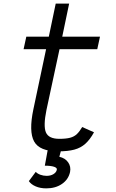

<svg xmlns="http://www.w3.org/2000/svg" viewBox="-20 -820 640 1058"><path d="M301 14Q198 14 168 -40.5Q138 -95 164 -218L234 -549H110L125 -618H249L287 -800H361L323 -618H531L516 -549H308L236 -214Q218 -126 233 -90.5Q248 -55 307 -55Q344 -55 366.5 -61Q389 -67 404 -81.5Q419 -96 433 -120L498 -91Q476 -51 450.5 -28Q425 -5 389.5 4.5Q354 14 301 14ZM235 218Q202 218 176.5 207Q151 196 139 178L177 127Q186 137 202.5 143Q219 149 237 149Q259 149 274.5 139.5Q290 130 293 116Q296 105 278 99Q260 93 227 93L245 -5H320L307 44Q339 51 355.5 74.5Q372 98 366 128Q357 169 321.5 193.5Q286 218 235 218Z"/></svg>

Font: Victor Mono
Style: Italic
Weight: 400
Italic angle: -12°
Monospace: yes
Designer: Rune Bjørnerås
Version: Version 1.561;gftools[0.9.30]